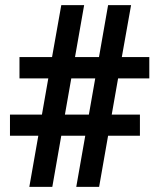

<svg xmlns="http://www.w3.org/2000/svg" viewBox="-20 -731 625 751"><path d="M219.7 -200.2 184.6 0H94.7L129.9 -200.2H19V-282.7H144L168.9 -424.3H56.2V-507.8H183.6L219.7 -710.9H309.1L273.4 -507.8H367.2L402.8 -710.9H492.7L456.5 -507.8H564V-424.3H441.9L417 -282.7H527.3V-200.2H402.8L367.7 0H278.3L313.5 -200.2ZM352.5 -424.3H258.8L233.9 -282.7H327.6Z"/></svg>

Font: Hanuman
Style: Bold
Weight: 700
Designer: Danh Hong
Version: Version 8.002; ttfautohint (v1.8.3)